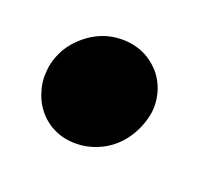

<svg xmlns="http://www.w3.org/2000/svg" viewBox="-51 -251 380 331"><g transform="rotate(20 139.5 -86.0)"><path d="M111 12Q88.5 12 70.8 3.2Q53 -5.5 41 -20.8Q29 -36 24 -56Q21 -67 21 -79Q21 -88 22.5 -97.5Q29.5 -134.5 59.2 -159.2Q89 -184 125.5 -184Q169.5 -184 197.5 -151Q216.5 -127 217 -95Q217 -84.5 214.5 -74.5Q210.5 -57 201.2 -41Q192 -25 178.5 -13.2Q165 -1.5 147.5 5.2Q130 12 111 12Z"/></g></svg>

Font: Lucymar Sans ExtraBold
Style: Italic
Weight: 800
Italic angle: -10°
Foundry: The League of Moveable Type (original font) / Main changes by Cristiano Sobral with portions from Mirco Monsees
Version: Version 2.00;August 30, 2020;FontCreator 13.0.0.2681 64-bit